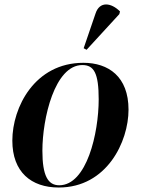

<svg xmlns="http://www.w3.org/2000/svg" viewBox="-20 -826 628 856"><path d="M366 -604 512 -763 515 -775C475 -815 424 -821 406 -766L353 -611ZM242 10C456 10 553 -194 553 -337C553 -485 463 -546 352 -546C135 -546 35 -348 35 -199C35 -59 119 10 242 10ZM244 0C194 0 169 -42 169 -154C169 -298 224 -536 347 -536C399 -536 420 -500 420 -383C420 -233 367 0 244 0Z"/></svg>

Font: Noto Serif Display SemiBold
Style: Italic
Weight: 600
Italic angle: -12°
Designer: Monotype Design Team
Foundry: Monotype Imaging Inc.
Version: Version 2.009